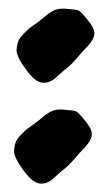

<svg xmlns="http://www.w3.org/2000/svg" viewBox="-20 -445 253 448"><path d="M178.7 -331.1Q171.9 -324.2 157.7 -307.6Q143.6 -291 130.9 -282.2Q126 -278.3 119.1 -272Q112.3 -265.6 107.9 -261.7Q103.5 -257.8 96.7 -254.9Q89.8 -252 82 -252H80.1Q63.5 -252.9 43.9 -278.3Q18.6 -311.5 18.6 -328.1Q18.6 -330.1 19 -332Q19.5 -334 19.5 -335.9Q20.5 -344.7 23.9 -351.6Q27.3 -358.4 33.7 -364.7Q40 -371.1 43.5 -374.5Q46.9 -377.9 57.1 -385.3Q67.4 -392.6 71.3 -395.5Q74.2 -397.5 81.5 -403.8Q88.9 -410.2 92.3 -412.6Q95.7 -415 101.6 -418.5Q107.4 -421.9 113.3 -423.3Q119.1 -424.8 126 -424.8H130.9Q158.2 -422.9 163.6 -420.4Q168.9 -418 184.6 -398.4Q200.2 -379.9 200.2 -367.2Q200.2 -352.5 178.7 -331.1ZM172.9 -95.7Q166 -88.9 151.9 -72.3Q137.7 -55.7 125 -46.9Q120.1 -43 113.3 -36.6Q106.4 -30.3 102.1 -26.4Q97.7 -22.5 90.8 -19.5Q84 -16.6 76.2 -16.6H74.2Q57.6 -17.6 38.1 -43Q12.7 -76.2 12.7 -92.8Q12.7 -94.7 13.2 -96.7Q13.7 -98.6 13.7 -100.6Q14.6 -109.4 18.1 -116.2Q21.5 -123 27.8 -129.4Q34.2 -135.7 37.6 -139.2Q41 -142.6 51.3 -149.9Q61.5 -157.2 65.4 -160.2Q68.4 -162.1 75.7 -168.5Q83 -174.8 86.4 -177.2Q89.8 -179.7 95.7 -183.1Q101.6 -186.5 107.4 -188Q113.3 -189.5 120.1 -189.5H125Q152.3 -187.5 157.7 -185.1Q163.1 -182.6 178.7 -163.1Q194.3 -144.5 194.3 -131.8Q194.3 -117.2 172.9 -95.7Z"/></svg>

Font: Isabella
Style: Medium
Weight: 500
Designer: John Stracke
Version: Version 001.202